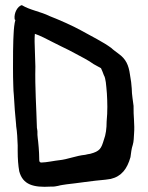

<svg xmlns="http://www.w3.org/2000/svg" viewBox="-20 -745 577 749"><path d="M31 -547C31 -504 30 -457 32 -407C32 -396 33 -385 34 -374C36 -336 39 -296 43 -257V-254C47 -229 48 -203 49 -178V-156C49 -126 51 -100 55 -77C69 -24 111 -13 177 -17H187C191 -17 197 -18 207 -20C217 -23 228 -24 240 -26C279 -30 342 -40 391 -44L412 -47C454 -57 476 -86 489 -132C491 -147 493 -166 498 -180C502 -193 502 -209 503 -224C506 -260 500 -293 501 -332C499 -351 494 -376 494 -399C493 -415 491 -433 487 -454C482 -491 471 -515 443 -535C433 -543 422 -550 414 -558C383 -581 336 -604 295 -627C262 -645 215 -666 174 -682C138 -700 98 -705 65 -725C49 -721 34 -695 37 -671C37 -669 38 -668 40 -667C36 -653 34 -634 33 -611L32 -590ZM115 -582C115 -593 115 -604 116 -613C135 -607 166 -591 185 -581L221 -563C240 -554 258 -545 276 -535C296 -524 325 -510 345 -495C352 -491 367 -483 374 -479C378 -470 382 -461 385 -452C393 -439 394 -414 397 -380C399 -347 400 -311 396 -271C396 -244 393 -220 385 -199C375 -166 370 -155 332 -145C326 -144 319 -143 312 -141C278 -138 243 -123 211 -120C198 -119 160 -111 142 -111C133 -111 133 -117 133 -126C133 -141 132 -155 131 -169L130 -180C129 -198 125 -213 126 -233C126 -238 124 -244 124 -246C122 -325 116 -403 118 -485Z"/></svg>

Font: Vapor
Style: Regular
Weight: 400
Foundry: Cannot Into Space Fonts
Version: Version 0.179